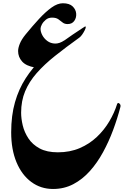

<svg xmlns="http://www.w3.org/2000/svg" viewBox="-20 -895 829 1207"><path d="M375 -874.5Q416.5 -874.5 436.8 -854.7Q457 -835 459 -809.1Q460.9 -783.2 446.8 -763.4Q432.6 -743.7 405.3 -743.7Q385.7 -743.7 373.5 -753.7Q361.3 -763.7 346.9 -773.9Q332.5 -784.2 307.1 -784.2Q284.2 -784.2 268.1 -771Q252 -757.8 243.4 -741.7Q234.9 -725.6 234.9 -715.3Q234.4 -695.8 245.8 -674.1Q257.3 -652.3 277.8 -637.2Q298.3 -622.1 325.9 -621.1Q353.5 -620.1 385.3 -641.6L200.2 -470.7Q144.5 -480 119.1 -508.3Q93.8 -536.6 93.8 -574.2Q93.8 -593.3 104.5 -620.1Q115.2 -647 141.1 -678.7Q184.6 -731.9 225.6 -776.4Q266.6 -820.8 304.2 -847.7Q341.8 -874.5 375 -874.5ZM313.5 293Q236.3 293 176.8 249Q117.2 205.1 83.7 125Q50.3 44.9 50.3 -63Q50.3 -168.9 74.2 -252.4Q98.1 -335.9 141.4 -402.8Q184.6 -469.7 242.2 -524.9Q299.8 -580.1 367.7 -628.9Q435.5 -677.7 508.8 -725.1Q519 -731.9 519.3 -725.3Q519.5 -718.8 512.9 -705.3Q506.3 -691.9 497.1 -678.5Q487.8 -665 479 -658.7Q394 -597.7 326.2 -543.7Q258.3 -489.7 210.7 -435.5Q163.1 -381.3 137.9 -321Q112.8 -260.7 112.8 -186.5Q112.8 -149.4 123 -106.4Q133.3 -63.5 158.7 -24.9Q184.1 13.7 229.2 38.1Q274.4 62.5 343.8 62.5Q419.9 62.5 481.2 36.1Q542.5 9.8 588.9 -34.2Q635.3 -78.1 667.2 -132.1Q699.2 -186 716.3 -241.2Q718.3 -247.6 724.1 -247.6Q728.5 -247.6 734.1 -240.5Q739.7 -233.4 736.8 -222.2Q718.3 -150.9 691.2 -77.9Q664.1 -4.9 627.9 61.5Q591.8 127.9 545.2 180.2Q498.5 232.4 440.9 262.7Q383.3 293 313.5 293Z"/></svg>

Font: Awami Nastaliq
Style: Bold
Weight: 700
Designer: Peter Martin, SIL International
Foundry: SIL International
Version: Version 3.100